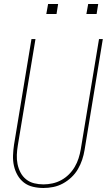

<svg xmlns="http://www.w3.org/2000/svg" viewBox="-20 -930 540 958"><path d="M197 8Q170 8 144.5 2Q119 -4 99.5 -19Q80 -34 67.5 -56Q55 -78 49.5 -103Q44 -128 45 -154.5Q46 -181 50 -208L137 -735H157L69 -205Q65 -181 64 -157.5Q63 -134 67.5 -111.5Q72 -89 82.5 -69Q93 -49 110.5 -35Q128 -21 150.5 -15.5Q173 -10 197 -10Q219 -10 242 -15Q265 -20 286 -31.5Q307 -43 324 -60Q341 -77 353 -97.5Q365 -118 372 -140Q379 -162 383 -185L474 -735H493L402 -182Q398 -157 390 -133Q382 -109 369 -86.5Q356 -64 336.5 -45.5Q317 -27 294 -14.5Q271 -2 246 3Q221 8 197 8ZM411 -860 420 -910H470L462 -860ZM211 -860 220 -910H270L262 -860Z"/></svg>

Font: Iosevka SS04 Thin Oblique
Style: Regular
Weight: 100
Italic angle: -9°
Monospace: yes
Designer: Belleve Invis
Foundry: Belleve Invis
Version: Version 19.0.0; ttfautohint (v1.8.4)